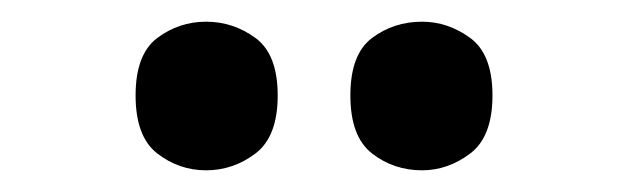

<svg xmlns="http://www.w3.org/2000/svg" viewBox="-20 -777 580 177"><path d="M369 -620Q343 -620 323 -635.5Q303 -651 303 -689Q303 -727 323 -742Q343 -757 369 -757Q393 -757 413.5 -742Q434 -727 434 -689Q434 -651 413.5 -635.5Q393 -620 369 -620ZM170 -620Q145 -620 125 -635.5Q105 -651 105 -689Q105 -727 125 -742Q145 -757 170 -757Q195 -757 215.5 -742Q236 -727 236 -689Q236 -651 215.5 -635.5Q195 -620 170 -620Z"/></svg>

Font: Noto Serif Khmer SemiCondensed ExtraBold
Style: Regular
Weight: 800
Width: 4
Designer: Danh Hong and the Monotype Design Team
Foundry: Monotype Imaging Inc.
Version: Version 2.004